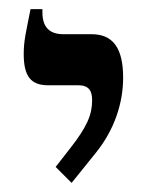

<svg xmlns="http://www.w3.org/2000/svg" viewBox="-20 -667 330 421"><path d="M137 -266 191 -333C231 -383 250 -441 250 -497C250 -561 228 -592 181 -592H119C89 -592 73 -607 73 -640V-647H47C37 -597 32 -577 32 -549C32 -499 48 -480 86 -480H152C177 -480 182 -465 182 -447C182 -416 171 -389 134 -342L102 -301Z"/></svg>

Font: Noto Serif Hebrew SemiCondensed Medium
Style: Regular
Weight: 500
Width: 4
Designer: Monotype Design Team
Foundry: Monotype Imaging Inc.
Version: Version 2.004